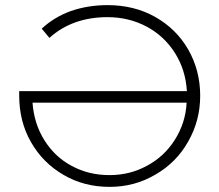

<svg xmlns="http://www.w3.org/2000/svg" viewBox="-20 -725 856 750"><path d="M400 -705Q504 -705 586 -659Q669 -612 715 -532Q762 -450 762 -351Q762 -254 715 -172Q669 -90 587 -43Q506 5 408 5Q308 5 228 -42Q147 -89 101 -170Q55 -250 55 -352V-369H710Q705 -452 664 -517Q622 -584 553 -621Q483 -658 400 -658Q263 -658 173 -577L143 -613Q191 -658 257 -682Q324 -705 400 -705ZM408 -41Q488 -41 555 -78Q622 -114 663 -179Q705 -245 709 -324H107Q113 -242 153 -178Q194 -112 260 -77Q326 -41 408 -41Z"/></svg>

Font: Montserrat Light Alt1
Style: Light
Weight: 500
Designer: Differentunic
Foundry: Julieta Ulanovsky
Version: 0.1